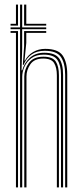

<svg xmlns="http://www.w3.org/2000/svg" viewBox="-20 -820 369 840"><path d="M67.8 0V-692.2H26.2V-700H67.8V-800H77V-700H182.2V-692.2H77V-607.5L74.2 -512.2H77.2Q86.5 -545.8 111.2 -567.6Q136 -589.5 173.8 -589.2Q221.2 -589.2 238.6 -564.6Q256 -540 256 -492.5V0H246.8V-491.8Q246.8 -534.8 231.1 -557.9Q215.5 -581 171.2 -581Q138.5 -581 117.8 -565.8Q97 -550.5 87.1 -528.1Q77.2 -505.8 77.2 -484.5V0ZM26.2 -708V-716H49.8V-800H58.8V-708ZM85.5 -708V-800H95V-716H182.2V-708ZM49.8 0V-676.2H26.2V-684.2H58.8V0ZM265 0V-492.8Q265 -543 246.6 -570.4Q228.2 -597.8 175.5 -597.8Q109 -597.8 82.8 -535.8H80L85.5 -618V-684.2H182.2V-676.2H95V-632.2L87.2 -555H89.2Q101.5 -578.5 125 -592.4Q148.5 -606.2 177.5 -606.2Q234 -606.2 254.1 -577.1Q274.2 -548 274.2 -494V0ZM86.2 0V-485.2Q86.2 -516 106 -544Q125.8 -572 170 -572Q209.8 -572 223.8 -551Q237.8 -530 237.8 -490.5V0H228.8V-490Q228.8 -524.2 216.8 -544Q204.8 -563.8 169 -563.8Q130.2 -563.8 113 -539Q95.8 -514.2 95.8 -485.5V0Z"/></svg>

Font: Big Shoulders Inline Display Light
Style: Regular
Weight: 300
Designer: Patric King
Foundry: XO Type Co
Version: Version 1.000